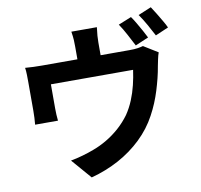

<svg xmlns="http://www.w3.org/2000/svg" viewBox="-97 -968 1194 1141"><g transform="rotate(-10 500.0 -397.5)"><path d="M760 -828Q773 -810 787.5 -785Q802 -760 816 -735Q830 -710 839 -691L759 -657Q743 -688 722 -727.5Q701 -767 681 -796ZM886 -865Q899 -846 914 -821Q929 -796 943.5 -771.5Q958 -747 966 -729L887 -695Q871 -726 849 -765Q827 -804 807 -832ZM550 -804Q546 -772 544.5 -753Q543 -734 543 -712Q543 -699 543 -672Q543 -645 543 -616Q543 -587 543 -568H403Q403 -590 403 -619Q403 -648 403 -673.5Q403 -699 403 -712Q403 -734 402 -753Q401 -772 396 -804ZM886 -593Q880 -577 875 -553Q870 -529 867 -514Q861 -478 852 -442Q843 -406 832 -370.5Q821 -335 806.5 -300Q792 -265 773 -230Q734 -157 672 -97.5Q610 -38 532.5 4Q455 46 365 70L261 -50Q295 -56 333.5 -67Q372 -78 403 -90Q444 -105 485.5 -129.5Q527 -154 564 -187Q601 -220 630 -260Q655 -297 672.5 -339.5Q690 -382 701 -427.5Q712 -473 718 -517H222Q222 -504 222 -484.5Q222 -465 222 -443Q222 -421 222 -402Q222 -383 222 -371Q222 -354 223 -333Q224 -312 226 -297H88Q90 -316 91 -338.5Q92 -361 92 -381Q92 -393 92 -416.5Q92 -440 92 -466.5Q92 -493 92 -516.5Q92 -540 92 -554Q92 -571 91.5 -596.5Q91 -622 88 -640Q114 -638 137.5 -637Q161 -636 190 -636H717Q748 -636 767 -639Q786 -642 800 -646Z"/></g></svg>

Font: Farlight84_Sys_V01
Style: Bold
Weight: 700
Designer: Monotype Design Team, Nadine Chahine and Nizar Qandah
Foundry: Monotype Imaging Inc.
Version: Version 2.004;October 31, 2024;FontCreator 14.0.0.2814 64-bi